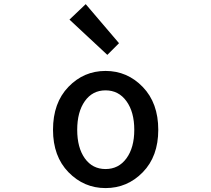

<svg xmlns="http://www.w3.org/2000/svg" viewBox="-20 -914 1040 946"><path d="M500 12.7Q393.6 12.7 317.4 -65.4Q241.2 -143.6 241.2 -274.4Q241.2 -407.2 316.9 -485.8Q392.6 -564.5 500 -564.5Q607.4 -564.5 683.6 -485.4Q759.8 -406.2 759.8 -274.4Q759.8 -143.6 683.6 -65.4Q607.4 12.7 500 12.7ZM397.9 -133.8Q435.5 -81.1 500 -81.1Q564.5 -81.1 603 -133.8Q641.6 -186.5 641.6 -274.4Q641.6 -362.3 603 -415.5Q564.5 -468.8 500 -468.8Q435.5 -468.8 397.9 -415.5Q360.4 -362.3 360.4 -274.4Q360.4 -186.5 397.9 -133.8ZM508.8 -643.6 322.3 -817.4 402.3 -893.6 566.4 -701.2Z"/></svg>

Font: GenEi Gothic M SemiBold
Style: Regular
Weight: 500
Designer: o_tamon (Modified); [Source Han Sans]
Ryoko NISHIZUKA  (kana & ideographs); Paul D. Hunt (Latin, Greek & Cyrillic); Wenl
Version: Version 1.1a;Original Version 1.004